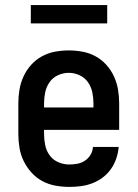

<svg xmlns="http://www.w3.org/2000/svg" viewBox="-20 -726 540 754"><path d="M252 8Q225 8 197.5 3Q170 -2 146 -15Q122 -28 103.5 -48.5Q85 -69 73 -93.5Q61 -118 56.5 -145.5Q52 -173 52 -200V-320Q52 -347 56.5 -374Q61 -401 72.5 -426Q84 -451 102.5 -471.5Q121 -492 145 -505Q169 -518 196 -523Q223 -528 250 -528Q277 -528 304 -523Q331 -518 355 -505Q379 -492 397.5 -471.5Q416 -451 427.5 -426Q439 -401 443.5 -374Q448 -347 448 -320V-216H153V-200Q153 -178 157.5 -156Q162 -134 175 -116Q188 -98 209 -89Q230 -80 252 -80Q268 -80 284 -83Q300 -86 313.5 -95Q327 -104 335.5 -118Q344 -132 345 -149H446Q444 -125 436.5 -103Q429 -81 415.5 -62Q402 -43 383.5 -29Q365 -15 343 -6.5Q321 2 298 5Q275 8 252 8ZM347 -304V-320Q347 -342 342.5 -363.5Q338 -385 325.5 -403Q313 -421 292.5 -430.5Q272 -440 250 -440Q228 -440 207.5 -430.5Q187 -421 174.5 -403Q162 -385 157.5 -363.5Q153 -342 153 -320V-304ZM101 -634V-706H401V-634Z"/></svg>

Font: Iosevka Custom Semibold
Style: Regular
Weight: 600
Designer: Belleve Invis
Foundry: Belleve Invis
Version: Version 27.0.2; ttfautohint (v1.8.4)